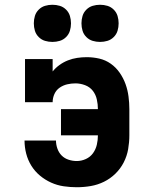

<svg xmlns="http://www.w3.org/2000/svg" viewBox="-20 -778 640 806"><path d="M302 8Q275 8 247.5 4Q220 0 194.5 -11.5Q169 -23 147.5 -41Q126 -59 111.5 -82.5Q97 -106 90 -133Q83 -160 83 -188Q83 -188 83 -188Q83 -188 83 -188H215Q215 -188 215 -188Q215 -188 215 -188Q215 -171 221 -154Q227 -137 239 -125Q251 -113 268 -107.5Q285 -102 302 -102Q322 -102 340.5 -110.5Q359 -119 370.5 -135Q382 -151 386.5 -170.5Q391 -190 391 -210H236V-320H391Q391 -340 386.5 -360.5Q382 -381 369.5 -397Q357 -413 337 -420.5Q317 -428 297 -428Q279 -428 262 -424Q245 -420 230.5 -410Q216 -400 208.5 -383.5Q201 -367 201 -349H85V-530H201V-478Q213 -493 229.5 -505Q246 -517 265 -524.5Q284 -532 304 -535Q324 -538 344 -538Q371 -538 397 -532Q423 -526 445 -510.5Q467 -495 482.5 -472.5Q498 -450 507 -425Q516 -400 519.5 -373Q523 -346 523 -320V-210Q523 -181 518 -152Q513 -123 499.5 -96.5Q486 -70 464.5 -49Q443 -28 416.5 -15Q390 -2 361 3Q332 8 302 8ZM400 -602Q384 -602 369 -606.5Q354 -611 342.5 -622.5Q331 -634 326.5 -649Q322 -664 322 -680Q322 -696 326.5 -711Q331 -726 342.5 -737.5Q354 -749 369 -753.5Q384 -758 400 -758Q416 -758 431 -753.5Q446 -749 457.5 -737.5Q469 -726 473.5 -711Q478 -696 478 -680Q478 -664 473.5 -649Q469 -634 457.5 -622.5Q446 -611 431 -606.5Q416 -602 400 -602ZM200 -602Q184 -602 169 -606.5Q154 -611 142.5 -622.5Q131 -634 126.5 -649Q122 -664 122 -680Q122 -696 126.5 -711Q131 -726 142.5 -737.5Q154 -749 169 -753.5Q184 -758 200 -758Q216 -758 231 -753.5Q246 -749 257.5 -737.5Q269 -726 273.5 -711Q278 -696 278 -680Q278 -664 273.5 -649Q269 -634 257.5 -622.5Q246 -611 231 -606.5Q216 -602 200 -602Z"/></svg>

Font: Iosevka Curly Slab XBdEx
Style: Regular
Weight: 800
Width: 7
Monospace: yes
Designer: Belleve Invis
Foundry: Belleve Invis
Version: Version 11.0.0; ttfautohint (v1.8.3)